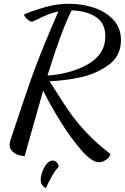

<svg xmlns="http://www.w3.org/2000/svg" viewBox="-20 -740 662 1019"><path d="M209 -259Q191 -197 149 -47L111 88Q80 88 55.5 71.5Q31 55 31 30Q31 18 37 -1Q43 -20 45 -25Q122 -259 165.5 -376.5Q209 -494 290 -679Q236 -668 176 -636Q170 -634 161 -629.5Q152 -625 148 -625Q139 -625 123.5 -639Q108 -653 108 -664Q168 -688 227 -704Q286 -720 349 -720Q415 -720 477.5 -699.5Q540 -679 581 -635.5Q622 -592 622 -527Q622 -441 553.5 -393Q485 -345 399.5 -328Q314 -311 243 -309L269 -268Q317 -191 353 -140Q389 -89 441.5 -33.5Q494 22 566 77Q562 96 542.5 108.5Q523 121 505 121Q468 121 413 58.5Q358 -4 303 -92Q248 -180 209 -259ZM539 -547Q539 -618 488 -650.5Q437 -683 360 -685Q304 -573 232 -339Q359 -348 449 -400.5Q539 -453 539 -547ZM196 215Q196 195 205 170.5Q214 146 228.5 129Q243 112 259 112Q272 112 281.5 122Q291 132 291 145Q272 166 260.5 186Q249 206 238 228Q227 250 223 259Q196 243 196 215Z"/></svg>

Font: Dancing Script
Style: Bold
Weight: 700
Designer: Pablo Impallari
Foundry: Pablo Impallari
Version: Version 2.000